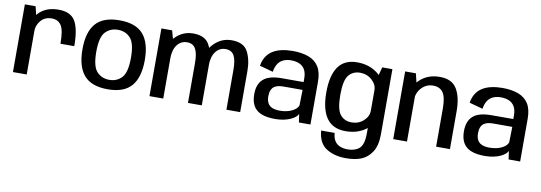

<svg xmlns="http://www.w3.org/2000/svg" viewBox="-61 -1010 4666 1655"><g transform="rotate(10 2272.0 -183.0)"><path d="M409.5 -311.5H530.5Q530.5 -460 490.5 -529Q450.5 -598 344 -598Q243 -598 182.5 -543.2Q122 -488.5 122 -410L168.5 -378.5Q168.5 -431 203.5 -472.2Q238.5 -513.5 300 -513.5Q353.5 -513.5 381.5 -472Q409.5 -430.5 409.5 -311.5ZM48.5 0H169V-481.5L142.5 -592.5H48.5Z M877.5 4.5Q1019 4.5 1084.5 -70.8Q1150 -146 1150 -298.5Q1150 -450 1084.5 -524.5Q1019 -599 877.5 -599Q736 -599 670.2 -524.5Q604.5 -450 604.5 -298.5Q604.5 -146 670.2 -70.8Q736 4.5 877.5 4.5ZM877.5 -78Q811.5 -78 768.5 -123.5Q725.5 -169 725.5 -298Q725.5 -426 768.5 -471Q811.5 -516 877.5 -516Q943.5 -516 986.2 -471Q1029 -426 1029 -298Q1029 -169 986.2 -123.5Q943.5 -78 877.5 -78Z M1243.5 0H1364V-496.5L1337.5 -592.5H1243.5ZM1580.5 0H1701.5V-357.5Q1701.5 -458.5 1664.5 -528Q1627.5 -597.5 1522 -597.5Q1430 -597.5 1364.5 -529Q1299 -460.5 1299 -375L1363.5 -345.5Q1363.5 -426 1396.5 -469.8Q1429.5 -513.5 1483 -513.5Q1535 -513.5 1557.8 -473.8Q1580.5 -434 1580.5 -348.5ZM1917 0H2037.5V-357.5Q2037.5 -458.5 2001 -528Q1964.5 -597.5 1859.5 -597.5Q1767 -597.5 1701.8 -528.2Q1636.5 -459 1636.5 -375L1700.5 -345.5Q1700.5 -426 1733.8 -469.8Q1767 -513.5 1820 -513.5Q1872.5 -513.5 1894.8 -473.8Q1917 -434 1917 -348.5Z M2343.5 6Q2386 6 2420.2 -1.5Q2454.5 -9 2479.5 -20.8Q2504.5 -32.5 2520.2 -46.2Q2536 -60 2541 -73L2551.5 0H2652.5V-374.5Q2652.5 -457.5 2621.2 -506.2Q2590 -555 2531.8 -576.5Q2473.5 -598 2393 -598Q2341 -598 2297 -588.2Q2253 -578.5 2219.5 -557.8Q2186 -537 2164.8 -503.8Q2143.5 -470.5 2136 -423.5L2254 -391Q2261 -436.5 2279.8 -463.8Q2298.5 -491 2327.5 -503.5Q2356.5 -516 2393.5 -516Q2434 -516 2465 -502.8Q2496 -489.5 2513.5 -459.8Q2531 -430 2531 -380.5V-350H2339.5Q2307.5 -350 2276.8 -345.8Q2246 -341.5 2219.5 -330.5Q2193 -319.5 2173 -299.8Q2153 -280 2141.5 -249.2Q2130 -218.5 2130 -174.5Q2130 -129 2141.5 -97Q2153 -65 2173.5 -45Q2194 -25 2221 -13.8Q2248 -2.5 2279.2 1.8Q2310.5 6 2343.5 6ZM2370 -71.5Q2347.5 -71.5 2326.2 -75.8Q2305 -80 2288.5 -91.5Q2272 -103 2262.2 -123.8Q2252.5 -144.5 2252.5 -177.5Q2252.5 -210.5 2261.8 -231.2Q2271 -252 2287 -263Q2303 -274 2323.8 -278Q2344.5 -282 2367.5 -282H2534L2531 -146Q2526.5 -131 2512.5 -117.5Q2498.5 -104 2477 -93.5Q2455.5 -83 2428.2 -77.2Q2401 -71.5 2370 -71.5Z M3001.5 233Q3083 233 3138 210.5Q3193 188 3229.2 132Q3265.5 76 3265.5 -21.5V-592.5H3176.5L3144.5 -472.5V-9.5Q3144.5 90 3106.5 122.8Q3068.5 155.5 3005 155.5Q2967.5 155.5 2937.8 143.5Q2908 131.5 2891 105Q2874 78.5 2870.5 35H2752.5Q2761 144 2831 188.5Q2901 233 3001.5 233ZM2958.5 4Q3058 4 3128 -44Q3198 -92 3198 -148.5L3144.5 -208Q3144.5 -157 3101.5 -118.2Q3058.5 -79.5 2998 -79.5Q2934.5 -79.5 2898 -124.8Q2861.5 -170 2861.5 -297Q2861.5 -423.5 2898 -468.8Q2934.5 -514 2998 -514Q3058.5 -514 3101.5 -475.2Q3144.5 -436.5 3144.5 -386L3197.5 -442.5Q3197.5 -497.5 3127.2 -547.8Q3057 -598 2957 -598Q2846.5 -598 2792.8 -522Q2739 -446 2739 -297.5Q2739 -149 2793.2 -72.5Q2847.5 4 2958.5 4Z M3377 0H3497.5V-482L3471 -592.5H3377ZM3752.5 0H3873.5V-332Q3873.5 -455 3830.2 -526.5Q3787 -598 3681 -598Q3572 -598 3503.5 -530Q3435 -462 3435 -388L3493.5 -354.5Q3493.5 -424 3535 -469Q3576.5 -514 3636.5 -514Q3695 -514 3723.8 -473.5Q3752.5 -433 3752.5 -331Z M4179 6Q4221.5 6 4255.8 -1.5Q4290 -9 4315 -20.8Q4340 -32.5 4355.8 -46.2Q4371.5 -60 4376.5 -73L4387 0H4488V-374.5Q4488 -457.5 4456.8 -506.2Q4425.5 -555 4367.2 -576.5Q4309 -598 4228.5 -598Q4176.5 -598 4132.5 -588.2Q4088.5 -578.5 4055 -557.8Q4021.5 -537 4000.2 -503.8Q3979 -470.5 3971.5 -423.5L4089.5 -391Q4096.5 -436.5 4115.2 -463.8Q4134 -491 4163 -503.5Q4192 -516 4229 -516Q4269.5 -516 4300.5 -502.8Q4331.5 -489.5 4349 -459.8Q4366.5 -430 4366.5 -380.5V-350H4175Q4143 -350 4112.2 -345.8Q4081.5 -341.5 4055 -330.5Q4028.5 -319.5 4008.5 -299.8Q3988.5 -280 3977 -249.2Q3965.5 -218.5 3965.5 -174.5Q3965.5 -129 3977 -97Q3988.5 -65 4009 -45Q4029.5 -25 4056.5 -13.8Q4083.5 -2.5 4114.8 1.8Q4146 6 4179 6ZM4205.5 -71.5Q4183 -71.5 4161.8 -75.8Q4140.5 -80 4124 -91.5Q4107.5 -103 4097.8 -123.8Q4088 -144.5 4088 -177.5Q4088 -210.5 4097.2 -231.2Q4106.5 -252 4122.5 -263Q4138.5 -274 4159.2 -278Q4180 -282 4203 -282H4369.5L4366.5 -146Q4362 -131 4348 -117.5Q4334 -104 4312.5 -93.5Q4291 -83 4263.8 -77.2Q4236.5 -71.5 4205.5 -71.5Z"/></g></svg>

Font: Anybody UltraCondensed Thin Medium
Style: Regular
Weight: 500
Version: Version 1.111